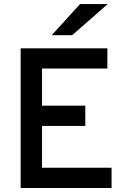

<svg xmlns="http://www.w3.org/2000/svg" viewBox="-20 -942 656 962"><path d="M83.5 0V-700H518V-598.5H190.5V-412.5H407.5V-311H190.5V-101.5H539V0ZM239 -765.5 381 -921.5H519.5L341.5 -765.5Z"/></svg>

Font: Overpass Mono Light SemiBold
Style: Regular
Weight: 600
Monospace: yes
Version: Version 4.000